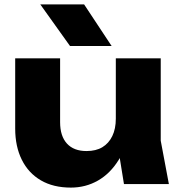

<svg xmlns="http://www.w3.org/2000/svg" viewBox="-20 -836 817 872"><path d="M302 16Q222 16 165.5 -17Q109 -50 79 -110.5Q49 -171 49 -252V-571H253V-281Q253 -218 284 -184Q315 -150 373 -150Q416 -150 445 -167.5Q474 -185 490 -218Q506 -251 506 -297L569 -264Q558 -173 519.5 -110.5Q481 -48 425 -16Q369 16 302 16ZM543 0 506 -229V-571H710V-197L747 0ZM362 -816 487 -627H298L163 -816Z"/></svg>

Font: Unbounded
Style: Bold
Weight: 700
Designer: Luke Prowse, Jean-Baptiste Morizot, Fátima Lázaro, Florian Runge
Foundry: NaN
Version: Version 1.700